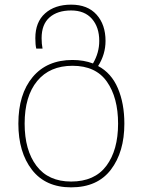

<svg xmlns="http://www.w3.org/2000/svg" viewBox="-20 -566 615 826"><path d="M59 -34Q59 -161 120.5 -234.5Q182 -308 292 -308Q340 -308 380 -293Q407 -339 407 -390Q407 -449 375.5 -485Q344 -521 286 -521Q227 -521 193 -491Q159 -461 159 -402Q159 -377 163 -357H136Q132 -373 132 -402Q132 -471 174 -508.5Q216 -546 286 -546Q357 -546 395.5 -503Q434 -460 434 -390Q434 -332 402 -282Q459 -252 487 -186.5Q515 -121 515 -34Q515 88 457 164Q399 240 286 240Q176 240 117.5 164.5Q59 89 59 -34ZM488 -34Q488 -146 440 -214.5Q392 -283 292 -283Q194 -283 140 -217.5Q86 -152 86 -34Q86 80 137 147.5Q188 215 286 215Q387 215 437.5 147.5Q488 80 488 -34Z"/></svg>

Font: Noto Sans Georgian Thin
Style: Regular
Weight: 250
Designer: Monotype Design team
Foundry: Monotype Imaging Inc.
Version: Version 1.000